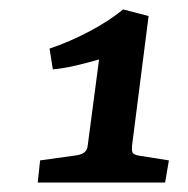

<svg xmlns="http://www.w3.org/2000/svg" viewBox="-20 -716 398 407"><path d="M260 -408Q259 -400 260.5 -394Q262 -388 275 -386L338 -376L330 -329H60L65 -376L144 -387Q154 -389 159.5 -393.5Q165 -398 166 -408L190 -590Q166 -583 140.5 -577Q115 -571 92 -569L85 -613Q127 -627 169.5 -649.5Q212 -672 241 -696L295 -682Z"/></svg>

Font: Rasa
Style: Bold Italic
Weight: 700
Italic angle: -7.10001°
Designer: Anna Giedrys (Yrsa+Rasa design), David Brezina (Yrsa art-direction, Rasa art-direction, design)
Foundry: Rosetta Type Foundry
Version: Version 2.004